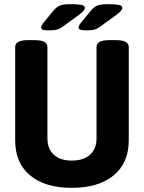

<svg xmlns="http://www.w3.org/2000/svg" viewBox="-20 -895 691 923"><path d="M325 8Q196 8 124.5 -52Q53 -112 53 -220V-669Q53 -702 113 -702H148Q208 -702 208 -669V-230Q208 -179 239 -151Q270 -123 325 -123Q381 -123 412.5 -151Q444 -179 444 -230V-669Q444 -702 504 -702H539Q599 -702 599 -669V-220Q599 -112 526.5 -52Q454 8 325 8ZM215 -749Q193 -749 185.5 -752.5Q178 -756 178 -762Q178 -772 190 -787L238 -845Q253 -863 270 -869Q287 -875 319 -875Q354 -875 371 -871.5Q388 -868 388 -857Q388 -851 381.5 -843Q375 -835 359 -823L284 -769Q269 -757 255 -753Q241 -749 215 -749ZM395 -749Q373 -749 365.5 -752.5Q358 -756 358 -762Q358 -772 370 -787L418 -845Q433 -863 450 -869Q467 -875 499 -875Q534 -875 551 -871.5Q568 -868 568 -857Q568 -851 561.5 -843Q555 -835 539 -823L464 -769Q449 -757 435 -753Q421 -749 395 -749Z"/></svg>

Font: Asap Semi Condensed
Style: Bold
Weight: 700
Width: 4
Designer: Pablo Cosgaya
Foundry: Omnibus-Type
Version: Version 3.001; ttfautohint (v1.8.4.7-5d5b)